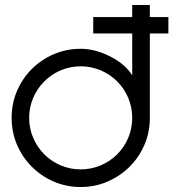

<svg xmlns="http://www.w3.org/2000/svg" viewBox="-20 -720 690 764"><path d="M650 -586.9H351V-652H650ZM576.3 -251Q576.3 -193.9 554.8 -143.9Q533.3 -93.9 495.7 -56.6Q458.1 -19.2 408.1 2.5Q358.1 24.2 301 24.2Q243.9 24.2 193.9 2.5Q143.9 -19.2 106.6 -56.6Q69.2 -93.9 47.7 -143.9Q26.3 -193.9 26.3 -251Q26.3 -308.1 47.7 -358.1Q69.2 -408.1 106.6 -445.5Q143.9 -482.8 193.9 -504.3Q243.9 -525.8 301 -525.8Q358.1 -525.8 418.2 -495.5Q478.3 -465.2 506.1 -420.2V-700H576.3ZM506.1 -251Q506.1 -292.9 490.2 -330.6Q474.2 -368.2 446.2 -396.2Q418.2 -424.2 380.6 -440.2Q342.9 -456.1 301 -456.1Q259.1 -456.1 221.7 -440.2Q184.3 -424.2 156.3 -396.2Q128.3 -368.2 112.1 -330.6Q96 -292.9 96 -251Q96 -209.1 112.1 -171.5Q128.3 -133.8 156.3 -105.8Q184.3 -77.8 221.7 -61.9Q259.1 -46 301 -46Q342.9 -46 380.6 -61.9Q418.2 -77.8 446.2 -105.8Q474.2 -133.8 490.2 -171.5Q506.1 -209.1 506.1 -251Z"/></svg>

Font: Myanmar KatKuu
Style: Regular
Weight: 400
Designer: Khon Soe Zaw Thu
Foundry: MPUA
Version: Version 1.00 September 13, 2016, initial release